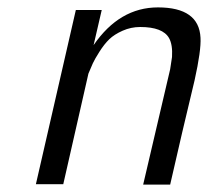

<svg xmlns="http://www.w3.org/2000/svg" viewBox="-20 -498 562 519"><path d="M77 0 185 -471H255L233 -376Q303 -478 407 -478Q518 -478 522 -396Q524 -362 506 -281Q472 -140 440 1H367L440 -311Q444 -336 445 -344Q447 -377 437 -395Q420 -425 359 -425Q334 -425 311.5 -415Q289 -405 275.5 -392Q262 -379 249 -358.5Q236 -338 231 -327Q226 -316 219 -299L151 0Z"/></svg>

Font: Coval
Style: ExtraLight Italic
Weight: 200
Foundry: Context Ltd
Version: Version 001.000